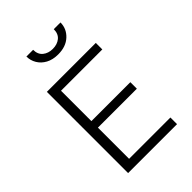

<svg xmlns="http://www.w3.org/2000/svg" viewBox="-241 -931 1032 1032"><g transform="rotate(-45 275.0 -415.0)"><path d="M476 0H104V-617.5H476V-568H162V-337H458V-287.5H162V-50.5H476ZM290 -716.5Q249 -716.5 220 -732.2Q191 -748 175.8 -773.8Q160.5 -799.5 160.5 -829.5H211.5Q211.5 -794.5 234 -776.2Q256.5 -758 290 -758Q324.5 -758 346.5 -776.2Q368.5 -794.5 368.5 -829.5H419.5Q419.5 -782.5 384.2 -749.5Q349 -716.5 290 -716.5Z"/></g></svg>

Font: Betina Sans Light
Style: Regular
Weight: 300
Designer: Jonathan Pinhorn (font) & Cristiano Sobral (main changes)
Version: Version 2.001;October 6, 2020;FontCreator 13.0.0.2681 64-bit